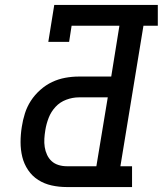

<svg xmlns="http://www.w3.org/2000/svg" viewBox="-20 -755 657 775"><path d="M249 0Q218 0 188.5 -6.5Q159 -13 134.5 -28.5Q110 -44 93.5 -68.5Q77 -93 70 -121.5Q63 -150 63 -181Q63 -212 68 -243Q72 -270 80.5 -297Q89 -324 104.5 -348Q120 -372 142.5 -392Q165 -412 190.5 -424Q216 -436 243.5 -441Q271 -446 298 -446H429L462 -651H269L259 -586H175L199 -735H617V-651H559L466 -84H513V0ZM249 -84H369L415 -362H298Q273 -362 247.5 -352.5Q222 -343 204 -323.5Q186 -304 176.5 -279.5Q167 -255 163 -230Q160 -212 159 -195Q158 -178 160.5 -161.5Q163 -145 170 -130Q177 -115 188.5 -104.5Q200 -94 216 -89Q232 -84 249 -84Z"/></svg>

Font: Iosevka HT Medium Extended
Style: Italic
Weight: 500
Width: 7
Italic angle: -9°
Monospace: yes
Designer: Belleve Invis
Foundry: Belleve Invis
Version: Version 32.3.0; ttfautohint (v1.8.4)